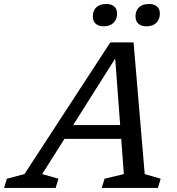

<svg xmlns="http://www.w3.org/2000/svg" viewBox="-83 -918 866 938"><path d="M204 -239.5 226 -307H562.5L540.5 -239.5ZM624 -67.5 702 -45 688.5 0H414L428 -45L522 -67.5L478 -656H495L123 -67.5L202.5 -45L189 0H-63L-49.5 -45L36.5 -67.5L456 -711H569.5ZM423 -789.5Q398.5 -789.5 384.5 -802.2Q370.5 -815 370.5 -838Q370.5 -855 377.5 -868.8Q384.5 -882.5 399.2 -890.5Q414 -898.5 436.5 -898.5Q461 -898.5 475 -886.5Q489 -874.5 489 -851.5Q489 -834.5 481.8 -820.5Q474.5 -806.5 460 -798Q445.5 -789.5 423 -789.5ZM631.5 -789.5Q607 -789.5 593 -802.2Q579 -815 579 -838Q579 -855 586 -868.8Q593 -882.5 607.8 -890.5Q622.5 -898.5 645.5 -898.5Q670 -898.5 684 -886.5Q698 -874.5 698 -851.5Q698 -834.5 690.8 -820.5Q683.5 -806.5 669 -798Q654.5 -789.5 631.5 -789.5Z"/></svg>

Font: Newsreader 8pt
Style: Italic
Weight: 400
Italic angle: -17°
Version: Version 1.003